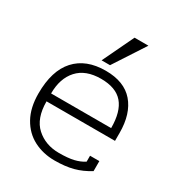

<svg xmlns="http://www.w3.org/2000/svg" viewBox="-172 -819 878 947"><g transform="rotate(30 267.0 -346.0)"><path d="M318 -707H397L281 -529H233ZM45 -232Q45 -362 105.5 -428.5Q166 -495 277 -495Q383 -495 436 -433.5Q489 -372 489 -263V-218H99Q99 -121 150.5 -74.5Q202 -28 279 -28Q330 -28 362 -35.5Q394 -43 419 -59V-93H472V-36Q429 -9 384 3Q339 15 279 15Q213 15 160 -12.5Q107 -40 76 -95.5Q45 -151 45 -232ZM441 -263Q441 -357 401.5 -403Q362 -449 277 -449Q190 -449 144.5 -399Q99 -349 99 -263Z"/></g></svg>

Font: Pridi ExtraLight
Style: Regular
Weight: 275
Designer: Katatrad Team
Foundry: CadsonDemak
Version: Version 1.001